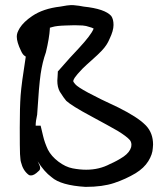

<svg xmlns="http://www.w3.org/2000/svg" viewBox="-20 -687 637 754"><path d="M45.9 -543Q45.9 -550.8 48.3 -558.1Q50.8 -565.4 57.6 -577.1Q73.2 -601.6 106.4 -624Q149.4 -653.3 216.8 -661.1Q248 -667 258.8 -667Q269.5 -667 275.4 -666Q289.1 -665 308.6 -661.1Q392.6 -652.3 417 -624Q425.8 -611.3 425.8 -588.9Q425.8 -566.4 410.2 -534.2Q400.4 -509.8 379.9 -488.3Q365.2 -472.7 340.8 -451.2Q316.4 -429.7 303.7 -417Q281.2 -393.6 273.4 -381.8Q268.6 -374 267.6 -369.1Q267.6 -365.2 275.4 -356.4Q293 -335 445.3 -264.6Q519.5 -227.5 549.8 -197.3L553.7 -193.4Q581.1 -164.1 581.1 -119.1Q581.1 -112.3 580.1 -105.5Q579.1 -81.1 562.5 -54.2Q545.9 -27.3 512.7 -6.8Q473.6 16.6 428.2 31.7Q382.8 46.9 316.4 46.9H315.4Q218.8 41 182.6 8.8Q153.3 -12.7 127.9 -53.7L133.8 -41Q137.7 -33.2 137.7 -27.3Q137.7 -19.5 130.9 -14.6Q114.3 2 101.6 2Q94.7 2 91.8 -1Q70.3 -17.6 62.5 -49.8Q60.5 -55.7 60.1 -64Q59.6 -72.3 58.6 -82Q57.6 -105.5 57.6 -185.5Q57.6 -265.6 61 -312.5Q64.5 -359.4 81.1 -463.9Q81.1 -464.8 81.1 -464.8Q81.1 -464.8 78.1 -466.8Q69.3 -471.7 62.5 -487.3Q45.9 -521.5 45.9 -543ZM238.3 -586.9Q202.1 -585.9 186.5 -581.1L175.8 -578.1V-574.2Q173.8 -538.1 160.2 -481.4Q146.5 -443.4 139.6 -396.5Q132.8 -349.6 126 -238.3V-237.3Q120.1 -210.9 120.1 -195.3V-194.3V-193.4H121.1H139.6L149.4 -152.3Q155.3 -127 168 -99.6Q181.6 -73.2 209.5 -52.2Q237.3 -31.2 265.1 -25.9Q293 -20.5 318.4 -20.5Q370.1 -20.5 412.1 -43Q439.5 -54.7 465.8 -72.3Q489.3 -88.9 495.1 -109.4Q496.1 -114.3 496.1 -118.2Q496.1 -128.9 490.2 -136.7Q477.5 -151.4 442.4 -172.9Q403.3 -195.3 349.6 -224.1Q295.9 -252.9 274.4 -266.6Q251 -281.2 240.2 -291Q231.4 -300.8 214.8 -327.1Q205.1 -344.7 205.1 -370.1Q205.1 -377 206.1 -385.7Q207 -399.4 207 -402.3V-406.2Q260.7 -467.8 290 -498Q336.9 -548.8 346.7 -572.3Q347.7 -573.2 347.7 -574.2Q347.7 -575.2 346.7 -575.2Q342.8 -578.1 331.1 -581.1Q318.4 -585.9 304.2 -586.9Q290 -587.9 272.9 -587.9Q255.9 -587.9 238.3 -586.9Z"/></svg>

Font: JasonHandwriting2
Style: SemiBold
Weight: 600
Version: Version 1.04.7